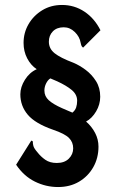

<svg xmlns="http://www.w3.org/2000/svg" viewBox="-20 -697 490 774"><path d="M214 57Q165 57 120.5 35Q76 13 45 -33L106 -130Q113 -129 112.5 -124Q112 -119 114.5 -109Q117 -99 131 -83Q144 -66 162.5 -53Q181 -40 209 -40Q240 -40 257.5 -57.5Q275 -75 275 -99Q275 -124 258 -141Q241 -158 194 -174Q122 -199 92 -234.5Q62 -270 62 -317Q62 -346 80.5 -375.5Q99 -405 128 -418Q104 -434 89.5 -462Q75 -490 75 -524Q75 -565 95 -599.5Q115 -634 150 -655.5Q185 -677 230 -677Q280 -677 320.5 -650Q361 -623 385 -575L315 -505Q311 -508 309 -511.5Q307 -515 305 -525Q301 -549 281.5 -568Q262 -587 237 -587Q209 -587 193 -570.5Q177 -554 177 -529Q177 -501 200 -482.5Q223 -464 276 -444Q300 -434 325 -415.5Q350 -397 367 -370Q384 -343 384 -307Q384 -276 367.5 -248Q351 -220 327 -207Q350 -187 363.5 -161Q377 -135 377 -106Q377 -60 356 -23Q335 14 298.5 35.5Q262 57 214 57ZM272 -243Q283 -252 287 -264Q291 -276 291 -291Q291 -316 269.5 -334Q248 -352 211 -369L183 -381Q173 -375 166 -361Q159 -347 159 -332Q159 -309 176.5 -293Q194 -277 230 -261Q241 -256 252 -251.5Q263 -247 272 -243Z"/></svg>

Font: Inconsolata SemiCondensed Bold
Style: Regular
Weight: 700
Width: 4
Monospace: yes
Designer: Raph Levien, Cyreal, Brenton Simpson
Foundry: Raph Levien, Cyreal, Google
Version: Version 3.001; ttfautohint (v1.8.2.53-6de2)